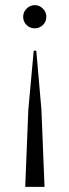

<svg xmlns="http://www.w3.org/2000/svg" viewBox="-20 -726 270 746"><path d="M147 -692Q160 -679 160 -661Q160 -642 147 -629Q134 -616 115 -616Q96 -616 83 -629Q70 -642 70 -661Q70 -679 83 -692Q96 -706 115 -706Q134 -706 147 -692ZM111 -529H121L141 -299L153 0H78L90 -299Z"/></svg>

Font: Cinzel(RUS BY LYAJKA)
Style: Regular
Weight: 400
Designer: Natanael Gama
Version: Version 1.001;PS 001.001;hotconv 1.0.56;makeotf.lib2.0.21325